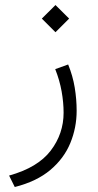

<svg xmlns="http://www.w3.org/2000/svg" viewBox="-20 -480 387 762"><path d="M146 -406.2 200.2 -460 254.4 -406.2 200.2 -352.1ZM250.5 -224.1Q269 -178.7 276.6 -132.3Q284.2 -85.9 284.2 -40.5Q284.2 26.9 259 87.9Q233.9 148.9 179.7 194.6Q125.5 240.2 38.6 262.2L16.1 216.8Q129.9 185.1 181.2 117.9Q232.4 50.8 232.4 -32.7Q232.4 -73.2 224.6 -117.2Q216.8 -161.1 199.2 -205.6Z"/></svg>

Font: Vazir Thin FD-WOL
Style: Thin-FD-WOL
Weight: 100
Designer: Saber Rastikerdar
Foundry: Saber Rastikerdar
Version: Version 30.1.0